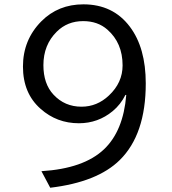

<svg xmlns="http://www.w3.org/2000/svg" viewBox="-20 -821 800 894"><path d="M564 -378.9Q541.5 -334 504.9 -303.7Q436.5 -247.1 347.2 -247.1Q244.6 -247.1 169.4 -314Q86.9 -386.2 86.9 -511.2Q86.9 -635.3 172.4 -721.7Q251 -800.8 368.2 -800.8Q506.3 -800.8 584.5 -696.8Q658.7 -598.6 658.7 -432.6Q658.7 -194.8 537.6 -75.7Q433.6 26.9 213.9 53.2L172.9 -23.9Q369.6 -36.1 463.9 -125.5Q554.2 -210.9 567.9 -378.9ZM367.2 -722.7Q293.9 -722.7 244.6 -673.8Q182.1 -612.3 182.1 -517.6Q182.1 -430.7 229 -380.4Q281.2 -324.2 359.4 -324.2Q432.1 -324.2 487.3 -376.5Q550.8 -436 550.8 -516.6Q550.8 -621.1 480 -683.1Q435.1 -722.7 367.2 -722.7Z"/></svg>

Font: FORM UDPGothic
Style: Regular
Weight: 400
Foundry: Pronama LLC
Version: Version 1.05101